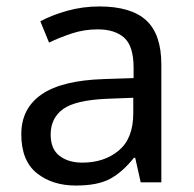

<svg xmlns="http://www.w3.org/2000/svg" viewBox="-20 -565 601 595"><path d="M288 -545Q386 -545 433 -502Q480 -459 480 -365V0H416L399 -76H395Q360 -32 321.5 -11Q283 10 215 10Q142 10 94 -28.5Q46 -67 46 -149Q46 -229 109 -272.5Q172 -316 303 -320L394 -323V-355Q394 -422 365 -448Q336 -474 283 -474Q241 -474 203 -461.5Q165 -449 132 -433L105 -499Q140 -518 188 -531.5Q236 -545 288 -545ZM314 -259Q214 -255 175.5 -227Q137 -199 137 -148Q137 -103 164.5 -82Q192 -61 235 -61Q303 -61 348 -98.5Q393 -136 393 -214V-262Z"/></svg>

Font: Noto Sans Deseret
Style: Regular
Weight: 400
Designer: Monotype Design Team
Foundry: Monotype Imaging Inc.
Version: Version 2.001; ttfautohint (v1.8.4.7-5d5b)